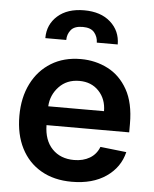

<svg xmlns="http://www.w3.org/2000/svg" viewBox="-55 -822 703 879"><g transform="rotate(5 296.5 -382.5)"><path d="M307.5 10.7Q225.5 10.7 166 -23.8Q106.5 -58.2 74.6 -121.1Q42.6 -183.9 42.6 -269.5Q42.6 -353.7 74.6 -417.4Q106.5 -481.2 164.6 -516.9Q222.7 -552.6 300.8 -552.6Q367.9 -552.6 424.7 -523.6Q481.5 -494.7 515.8 -433.8Q550.1 -372.9 550.1 -277V-237.6H170.1Q171.2 -167.6 209 -128.6Q246.8 -89.5 309.3 -89.5Q350.9 -89.5 381.2 -107.4Q411.6 -125.4 424.7 -159.8L544.7 -146.3Q527.7 -75.3 465.4 -32.3Q403.1 10.7 307.5 10.7ZM426.8 -324.2Q426.5 -380 392.2 -416.2Q358 -452.4 302.6 -452.4Q245 -452.4 209.2 -414.4Q173.3 -376.4 170.5 -324.2ZM462.7 -633.9H366.5Q366.1 -660.2 350 -680Q333.8 -699.9 296.5 -699.9Q257.8 -699.9 242 -679.9Q226.2 -659.8 226.2 -634.9V-633.9H130V-634.9Q130 -696.7 174.7 -736.5Q219.5 -776.3 296.5 -776.3Q372.9 -776.3 417.6 -736.3Q462.4 -696.4 462.7 -633.9Z"/></g></svg>

Font: Linik Sans SemiBold
Style: Regular
Weight: 600
Designer: Rasmus Andersson (font), Cristiano Sobral (main changes)
Foundry: rsms
Version: Version 3.018;June 1, 2022;FontCreator 14.0.0.2814 64-bit; t